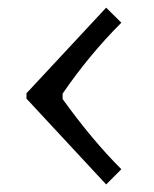

<svg xmlns="http://www.w3.org/2000/svg" viewBox="-20 -572 406 506"><path d="M49.8 -326.2 259.8 -551.8 299.8 -512.2Q214.8 -427.2 145 -325.2V-311Q223.1 -202.6 299.8 -126L259.8 -85.9L49.8 -312Z"/></svg>

Font: Resagokr
Style: Regular
Weight: 500
Designer: gluk
Foundry: gluk
Version: Version 0.95